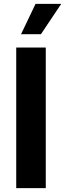

<svg xmlns="http://www.w3.org/2000/svg" viewBox="-20 -974 337 994"><path d="M217 -728H64V0H217ZM89 -797H192L297 -954H164Z"/></svg>

Font: Wafeq
Style: Bold
Weight: 700
Designer: Rasmus Andersson & Azza Alameddine
Foundry: Google & TypeTogether
Version: Version 3.000;FEAKit 1.0